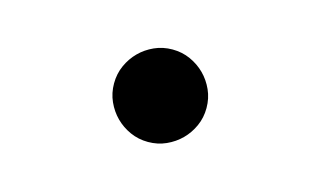

<svg xmlns="http://www.w3.org/2000/svg" viewBox="-38 -470 576 345"><g transform="rotate(15 250.0 -298.0)"><path d="M164 -298Q164 -316 171 -331.5Q178 -347 189.5 -358.5Q201 -370 216.5 -377Q232 -384 250 -384Q268 -384 283.5 -377Q299 -370 310.5 -358.5Q322 -347 329 -331.5Q336 -316 336 -298Q336 -280 329 -264.5Q322 -249 310.5 -237.5Q299 -226 283.5 -219Q268 -212 250 -212Q232 -212 216.5 -219Q201 -226 189.5 -237.5Q178 -249 171 -264.5Q164 -280 164 -298Z"/></g></svg>

Font: D2Coding ligature
Style: Bold
Weight: 700
Monospace: yes
Designer: Yong-Rak Park; Jeong-Hwan Yoon; Sang-Min Lee;
Foundry: NHN Corporation
Version: Version 1.3.2; Build 20180524